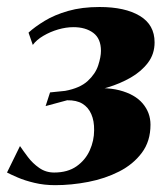

<svg xmlns="http://www.w3.org/2000/svg" viewBox="-34 -534 491 562"><path d="M127.5 8Q95 8 66.8 1.2Q38.5 -5.5 17.8 -14.5Q-3 -23.5 -13.5 -29L24.5 -106.5Q34 -92.5 47.8 -74.2Q61.5 -56 80.8 -42.5Q100 -29 124.5 -29Q164 -29 190 -47.2Q216 -65.5 228.8 -94Q241.5 -122.5 241.5 -152.5Q242 -180 233.2 -200Q224.5 -220 207.2 -230.5Q190 -241 162.5 -240.5L99.5 -223.5L112.5 -263.5L156.5 -268Q200 -276 222.8 -297Q245.5 -318 253.5 -342.8Q261.5 -367.5 261.5 -385Q261.5 -421 239 -437.8Q216.5 -454.5 181 -454.5Q159.5 -454.5 136.2 -447.8Q113 -441 93 -429.2Q73 -417.5 62 -402.5L49.5 -438.5Q68 -455.5 96.8 -473Q125.5 -490.5 165.5 -502Q205.5 -513.5 257.5 -513.5Q332 -513.5 375.2 -487.5Q418.5 -461.5 418.5 -410Q418.5 -376 399.2 -350.5Q380 -325 348.8 -307Q317.5 -289 280.5 -278Q243.5 -267 208 -262.5L201 -271Q270 -281.5 315.5 -269.8Q361 -258 383.8 -231Q406.5 -204 406.5 -169Q406.5 -120.5 381.2 -86.8Q356 -53 314.8 -32Q273.5 -11 224.2 -1.5Q175 8 127.5 8Z"/></svg>

Font: Merriweather 144pt ExtraBold
Style: Italic
Weight: 800
Italic angle: -7.8°
Version: Version 2.101